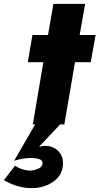

<svg xmlns="http://www.w3.org/2000/svg" viewBox="-112 -640 512 988"><path d="M77 -14 206 -9 89 115Q98 113 108.5 111.5Q119 110 129 111Q166 113 191.5 141.5Q217 170 211 216Q207 252 183.5 276.5Q160 301 127 314Q94 327 61 328Q18 329 -19 318.5Q-56 308 -92 287L-35 213Q-17 225 5 231.5Q27 238 43 238Q63 237 84 228.5Q105 220 107 202Q108 184 89 178.5Q70 173 53 173Q38 172 12.5 175.5Q-13 179 -39 187ZM55 -460H135L163 -620H326L298 -460H380L355 -320H274L219 0H57L111 -320H31Z"/></svg>

Font: Jost* Heavy
Style: Italic
Weight: 800
Italic angle: -10°
Version: Version 3.7